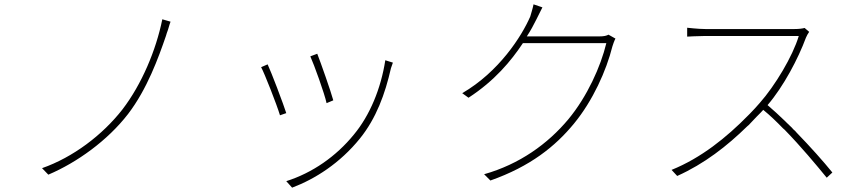

<svg xmlns="http://www.w3.org/2000/svg" viewBox="-20 -808 3990 886"><path d="M571 -282C659 -397 711 -541 746 -643C748 -650 751 -660 755 -670L758 -680C761 -691 764 -700 767 -708L729 -719C700 -576 634 -419 545 -303C453 -185 317 -82 174 -32L203 -2C335 -58 476 -159 571 -282Z M1518 -345C1507 -386 1459 -522 1444 -560L1412 -548C1429 -511 1478 -375 1487 -332L1518 -345ZM1641 -169C1716 -262 1757 -374 1784 -493C1786 -499 1790 -511 1793 -519L1758 -530C1738 -400 1687 -276 1613 -187C1531 -86 1421 -10 1301 28L1328 58C1434 18 1549 -55 1641 -169ZM1301 -286C1294 -308 1279 -349 1263 -391L1259 -402C1241 -449 1223 -494 1215 -511L1185 -498C1200 -471 1257 -326 1272 -276L1301 -286Z M2629 -238C2716 -344 2778 -482 2806 -594C2808 -601 2815 -621 2820 -630L2788 -648C2778 -643 2768 -640 2745 -640H2411C2429 -667 2443 -694 2455 -718C2463 -734 2474 -757 2483 -774L2442 -788C2439 -771 2430 -743 2427 -732C2387 -640 2283 -477 2113 -378L2142 -357C2262 -435 2338 -526 2393 -609H2778C2752 -501 2690 -363 2603 -258C2508 -144 2377 -50 2214 -4L2243 25C2427 -40 2542 -132 2629 -238Z M3821 -12C3779 -64 3720 -130 3656 -196L3649 -204C3646 -206 3644 -209 3641 -211L3634 -219C3626 -226 3619 -234 3611 -241L3603 -249C3576 -275 3549 -300 3522 -323C3596 -409 3664 -539 3699 -634C3701 -640 3710 -656 3714 -661L3693 -679C3682 -676 3666 -674 3646 -674H3235C3203 -674 3151 -680 3151 -680V-639C3151 -639 3205 -642 3235 -642H3666C3638 -548 3556 -412 3486 -333C3471 -316 3456 -299 3440 -283L3433 -276C3332 -173 3215 -79 3079 -24L3105 4C3230 -52 3335 -134 3428 -225L3435 -231C3447 -244 3460 -257 3472 -270L3479 -277C3487 -285 3495 -293 3502 -301C3533 -276 3563 -247 3593 -216L3601 -209C3676 -132 3746 -48 3795 12L3821 -12Z"/></svg>

Font: Glow Sans SC Normal ExtraLight
Style: Regular
Weight: 200
Designer: Ryoko NISHIZUKA (kana, bopomofo & ideographs); Paul D. Hunt (Latin, Greek & Cyrillic); Sandoll Communications, Soo-young
Version: Version 0.93